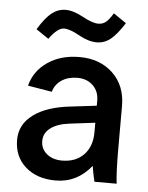

<svg xmlns="http://www.w3.org/2000/svg" viewBox="-52 -757 625 809"><g transform="rotate(5 260.5 -352.5)"><path d="M377 0Q368 -38 364 -66Q304 9 213 9Q134 9 85.5 -34Q37 -77 37 -148Q37 -213 93 -254.5Q149 -296 250 -307L359 -320V-342Q359 -381 333.5 -405.5Q308 -430 268 -430Q229 -430 201.5 -412Q174 -394 165 -362L63 -379Q79 -442 134.5 -480Q190 -518 269 -518Q356 -518 410.5 -466Q465 -414 465 -328V-148Q465 -47 471 0ZM78 -619Q109 -670 135.5 -690.5Q162 -711 194 -711Q226 -711 268 -688Q310 -665 335 -665Q353 -665 366 -675Q379 -685 397 -714L451 -677Q419 -627 393 -606.5Q367 -586 335 -586Q300 -586 259 -609Q218 -632 194 -632Q166 -632 131 -583ZM143 -152Q143 -119 168 -98Q193 -77 233 -77Q291 -77 325 -112.5Q359 -148 359 -207V-248L253 -235Q201 -229 172 -207.5Q143 -186 143 -152Z"/></g></svg>

Font: LT Superior Semi-bold
Style: Regular
Weight: 600
Designer: Daniel Lyons
Foundry: LyonsType
Version: Version 1.0